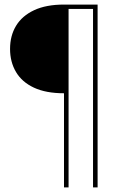

<svg xmlns="http://www.w3.org/2000/svg" viewBox="-20 -720 500 840"><path d="M260 100V-312Q181 -312 128.5 -336.5Q76 -361 50 -405Q24 -449 24 -506Q24 -564 50.5 -607.5Q77 -651 129.5 -675.5Q182 -700 260 -700H407V100H387V-681H280V100Z"/></svg>

Font: DM Sans 36pt Thin
Style: Regular
Weight: 250
Designer: Colophon Foundry, Jonny Pinhorn
Foundry: Colophon Foundry
Version: Version 4.004;gftools[0.9.30]